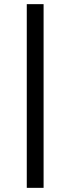

<svg xmlns="http://www.w3.org/2000/svg" viewBox="-20 -725 339 925"><path d="M109 180V-705H190V180Z"/></svg>

Font: Nunito Sans 8pt
Style: Regular
Weight: 400
Version: Version 3.101;gftools[0.9.27]